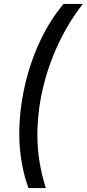

<svg xmlns="http://www.w3.org/2000/svg" viewBox="-20 -762 441 976"><path d="M125 194Q104 140 91 67Q78 -6 78 -79Q78 -200 105 -321Q132 -442 182.5 -550.5Q233 -659 303 -742H401Q329 -650 277 -539.5Q225 -429 197.5 -310.5Q170 -192 170 -74Q170 59 213 194Z"/></svg>

Font: Montserrat Medium
Style: Italic
Weight: 500
Italic angle: -11.3°
Designer: Julieta Ulanovsky
Foundry: Julieta Ulanovsky
Version: Version 9.000; ttfautohint (v1.8.4.7-5d5b)